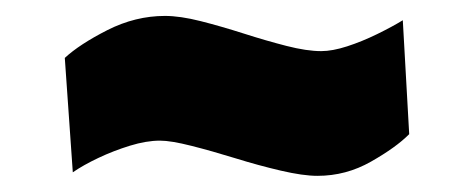

<svg xmlns="http://www.w3.org/2000/svg" viewBox="-20 -371 594 240"><path d="M376.8 -151.2Q358.8 -151.2 331 -157.7Q303.1 -164.2 274.1 -173.2Q245 -182.2 219.3 -188.7Q193.7 -195.2 180 -195.2Q163 -195.2 142.5 -188.9Q122 -182.6 103 -173.6Q84 -164.6 71 -155.6L61 -298.6Q79.3 -315.6 114.3 -333.4Q149.3 -351.1 186.2 -351.1Q205.1 -351.1 230.8 -344.6Q256.4 -338.1 284.6 -329.1Q312.7 -320.1 338.1 -313.6Q363.5 -307.1 381.5 -307.1Q395.5 -307.1 414 -313.1Q432.5 -319.1 451.5 -328.4Q470.5 -337.7 483.5 -345.7L491.5 -203.3Q475 -186.7 443.8 -169Q412.6 -151.2 376.8 -151.2Z"/></svg>

Font: Titillium Web SemiBold
Style: Regular
Weight: 600
Designer: Mohamed Gaber, Accademia di Belle Arti di Urbino
Foundry: Kief Type Foundry, Accademia di Belle Arti di Urbino
Version: Version 3.000; ttfautohint (v1.8.4)